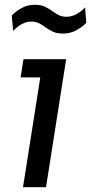

<svg xmlns="http://www.w3.org/2000/svg" viewBox="-20 -781 380 801"><path d="M172 0H76L160 -534H256ZM244 -458H66L78 -534H256ZM243 -641Q218 -641 201.5 -648.5Q185 -656 171.5 -666Q158 -676 144 -683.5Q130 -691 111 -691Q90 -691 71 -680.5Q52 -670 35 -652L29 -716Q47 -735 71.5 -748Q96 -761 125 -761Q150 -761 166.5 -753.5Q183 -746 196.5 -736Q210 -726 224 -718.5Q238 -711 257 -711Q278 -711 298 -721.5Q318 -732 335 -750L340 -686Q322 -667 297 -654Q272 -641 243 -641Z"/></svg>

Font: Sora Variable Italic
Style: Regular
Weight: 400
Designer: Jonathan Barnbrook, Julián Moncada
Foundry: Barnbrook Fonts
Version: Version 2.000